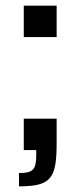

<svg xmlns="http://www.w3.org/2000/svg" viewBox="-20 -530 284 678"><path d="M64 -399H180V-510H64ZM47 128C162 128 180 99 180 -26V-111H64V0H108V17C108 70 96 81 47 81Z"/></svg>

Font: Saira UNSAM Medium SC
Style: Regular
Weight: 500
Designer: Hector Gatti with collaboration of the Omnibus-Type team
Foundry: Omnibus-Type
Version: Version 1.072;PS 001.072;hotconv 1.0.88;makeotf.lib2.5.64775